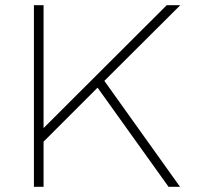

<svg xmlns="http://www.w3.org/2000/svg" viewBox="-20 -716 780 736"><path d="M147 -696V-225L619 -696H671L380 -406L670 0H626L354 -380L147 -173V0H110V-696Z"/></svg>

Font: M Major Mono Display
Style: Regular
Weight: 400
Designer: Emre Parlak
Foundry: Emre Parlak
Version: Version 2.000; ttfautohint (v1.8) -l 8 -r 50 -G 200 -x 14 -D